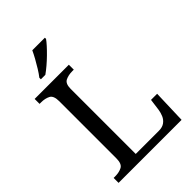

<svg xmlns="http://www.w3.org/2000/svg" viewBox="-266 -1043 1155 1155"><g transform="rotate(-45 311.5 -465.5)"><path d="M38 0V-42H51Q85 -42 109 -54.5Q133 -67 133 -114V-600Q133 -647 109 -659.5Q85 -672 51 -672H38V-714H329V-672H316Q283 -672 258.5 -660Q234 -648 234 -604V-50H431Q461 -50 479.5 -63.5Q498 -77 507 -98Q516 -119 519 -140L529 -215H581L574 0ZM148 -784Q163 -803 179 -829Q195 -855 210 -882Q225 -909 235 -931H342V-921Q333 -908 315 -888Q297 -868 274.5 -846Q252 -824 229 -804.5Q206 -785 186 -771H148Z"/></g></svg>

Font: Noto Serif NP Hmong
Style: Regular
Weight: 400
Designer: Dalton Maag Ltd
Foundry: Dalton Maag Ltd
Version: Version 1.001